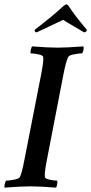

<svg xmlns="http://www.w3.org/2000/svg" viewBox="-28 -860 420 884"><path d="M277.3 -839.8Q283.2 -839.8 288.1 -832Q316.4 -788.1 372.1 -722.7Q371.1 -712.9 359.4 -710.9Q272.5 -761.7 262.7 -768.6Q257.8 -765.6 140.6 -710.9Q129.9 -712.9 131.8 -722.7Q221.7 -792 263.7 -832Q273.4 -839.8 277.3 -839.8ZM237.3 -640.6Q281.2 -640.6 355.5 -646.5Q358.4 -641.6 356.4 -630.4Q354.5 -619.1 349.6 -614.3Q335.9 -614.3 313 -609.9Q290 -605.5 286.1 -597.7Q276.4 -580.1 263.7 -515.6L188.5 -127Q175.8 -62.5 178.7 -44.9Q179.7 -37.1 200.7 -32.7Q221.7 -28.3 235.4 -28.3Q237.3 -24.4 235.4 -12.2Q233.4 0 229.5 3.9Q159.2 -2 112.3 -2Q67.4 -2 -6.8 3.9Q-8.8 0 -6.3 -11.7Q-3.9 -23.4 0 -28.3Q13.7 -28.3 36.6 -32.7Q59.6 -37.1 63.5 -44.9Q72.3 -60.5 85 -127L161.1 -515.6Q173.8 -580.1 170.9 -597.7Q169.9 -605.5 148.4 -609.9Q127 -614.3 113.3 -614.3Q111.3 -619.1 113.8 -630.9Q116.2 -642.6 120.1 -646.5Q192.4 -640.6 237.3 -640.6Z"/></svg>

Font: Crimson
Style: SemiboldItalic
Weight: 600
Italic angle: -11°
Version: Version 0.8 ; ttfautohint (v1.00) -l 8 -r 50 -G 200 -x 14 -D